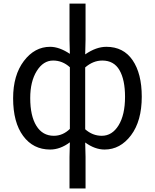

<svg xmlns="http://www.w3.org/2000/svg" viewBox="-20 -816 859 1064"><path d="M365.2 228.5V53.7L367.2 -27.3Q313.5 12.7 257.8 12.7Q164.1 12.7 108.4 -62.5Q52.7 -137.7 52.7 -271.5Q52.7 -399.4 112.3 -478Q171.9 -556.6 257.8 -556.6Q308.6 -556.6 367.2 -517.6L365.2 -596.7V-795.9H454.1V-596.7L452.1 -514.6Q512.7 -556.6 569.3 -556.6Q664.1 -556.6 714.8 -482.4Q765.6 -408.2 765.6 -280.3Q765.6 -145.5 706.1 -66.4Q646.5 12.7 559.6 12.7Q505.9 12.7 452.1 -26.4L454.1 53.7V228.5ZM278.3 -63.5Q328.1 -63.5 367.2 -101.6V-443.4Q326.2 -480.5 274.4 -480.5Q219.7 -480.5 183.6 -422.4Q147.5 -364.3 147.5 -272.5Q147.5 -173.8 181.6 -118.7Q215.8 -63.5 278.3 -63.5ZM543.9 -63.5Q601.6 -63.5 637.2 -121.6Q672.9 -179.7 672.9 -279.3Q672.9 -374 642.1 -427.2Q611.3 -480.5 546.9 -480.5Q496.1 -480.5 452.1 -442.4V-99.6Q493.2 -63.5 543.9 -63.5Z"/></svg>

Font: GenYoGothic TW TTF Regular
Style: Regular
Weight: 400
Version: Version 1.300